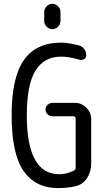

<svg xmlns="http://www.w3.org/2000/svg" viewBox="-20 -960 540 990"><path d="M208 -898.4Q208 -915 220.7 -927.7Q233.4 -940.4 250 -940.4Q266.6 -940.4 279.3 -927.7Q292 -915 292 -898.4V-851.6Q292 -835 279.3 -822.3Q266.6 -809.6 250 -809.6Q233.4 -809.6 220.7 -822.3Q208 -835 208 -851.6ZM280.3 9.8Q162.1 9.8 101.1 -79.1Q40 -168 40 -365.2Q40 -561.5 103.5 -650.9Q167 -740.2 294.9 -740.2Q330.1 -740.2 387.7 -725.6Q403.3 -721.7 414.1 -707.5Q424.8 -693.4 424.8 -675.8Q424.8 -662.1 413.6 -655.3Q402.3 -648.4 388.7 -652.3Q335.9 -668 294.9 -668Q208 -668 163.1 -596.2Q118.2 -524.4 118.2 -365.2Q118.2 -62.5 285.2 -61.5Q324.2 -61.5 360.4 -80.1Q370.1 -85 370.1 -95.7V-348.6Q370.1 -359.4 359.4 -360.4H250Q236.3 -360.4 225.6 -370.6Q214.8 -380.9 214.8 -395Q214.8 -409.2 225.6 -419.4Q236.3 -429.7 250 -429.7H365.2Q400.4 -429.7 425.3 -404.8Q450.2 -379.9 450.2 -344.7V-115.2Q450.2 -74.2 428.7 -41.5Q407.2 -8.8 370.1 0Q329.1 9.8 280.3 9.8Z"/></svg>

Font: Rounded-X Mgen+ 1m regular
Style: Regular
Weight: 400
Designer: [Source Han Sans]
Ryoko NISHIZUKA  (kana & ideographs); Paul D. Hunt (Latin, Greek & Cyrillic); Wenlong ZHANG  (bopomofo
Version: Version 1.059.20150602